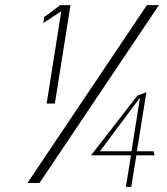

<svg xmlns="http://www.w3.org/2000/svg" viewBox="-20 -744 653 749"><path d="M149 -654 219 -700 162 -340H194L255 -724H215L152 -677ZM87 -30H134L600 -724H553ZM335 -138H491L471 -15H492L512 -138H583L579 -154H514L551 -384L516 -371ZM370 -154 526 -363 493 -154Z"/></svg>

Font: Charger Sport
Style: HLObl
Weight: 100
Designer: Jasper
Foundry: Cannot Into Space Fonts
Version: Version 1.1